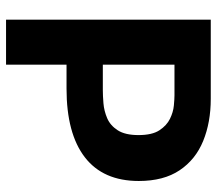

<svg xmlns="http://www.w3.org/2000/svg" viewBox="-60 -640 700 619"><g transform="rotate(90 289.5 -330.0)"><path d="M43 0V-660H298Q374 -660 434 -635.5Q494 -611 528.5 -559.5Q563 -508 563 -428Q563 -313 486.5 -254Q410 -195 265 -195H188V0ZM287 -543H188V-312H270Q288 -312 312.5 -314Q337 -316 360.5 -326Q384 -336 399.5 -360Q415 -384 415 -427Q415 -471 399.5 -494.5Q384 -518 362.5 -528.5Q341 -539 320 -541Q299 -543 287 -543Z"/></g></svg>

Font: Bricolage Grotesque 48pt Bricolage Grotesque 48pt Regular
Style: Bold
Weight: 700
Designer: Mathieu Triay
Foundry: Atelier Triay
Version: Version 1.000; ttfautohint (v1.8.4.7-5d5b);gftools[0.9.32]